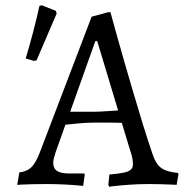

<svg xmlns="http://www.w3.org/2000/svg" viewBox="-20 -695 694 725"><path d="M392 10 389 3 393 -36Q428 -39 447 -43Q466 -47 474 -54.5Q482 -62 482 -74Q482 -84 480 -96Q478 -108 473 -122L440 -231Q422 -232 389.5 -232Q357 -232 336 -232Q307 -232 275.5 -229Q244 -226 227 -224L190 -120Q181 -93 181 -81Q181 -59 195.5 -49.5Q210 -40 241 -40H298L300 -36L294 7Q294 7 273 5Q252 3 220 1.5Q188 0 155 0Q131 0 105.5 0.5Q80 1 62.5 2Q45 3 45 3L53 -44Q81 -47 98 -63Q115 -79 131 -121L326 -632L389 -649H397Q397 -649 403.5 -625.5Q410 -602 421.5 -560.5Q433 -519 448.5 -465.5Q464 -412 481.5 -352Q499 -292 518 -230.5Q537 -169 556 -113Q568 -76 588.5 -61Q609 -46 652 -42L654 -38L647 3Q647 3 627.5 2Q608 1 583 0.5Q558 0 541 0Q503 0 468.5 2.5Q434 5 413 7.5Q392 10 392 10ZM245 -273H333Q353 -273 381 -275Q409 -277 426 -278L347 -540H340ZM109 -465 77 -474Q92 -524 105 -573.5Q118 -623 129 -673L138 -675L191 -654L194 -644L118 -467Z"/></svg>

Font: Alegreya
Style: Regular
Weight: 400
Designer: Juan Pablo del Peral
Foundry: Huerta Tipografica
Version: Version 2.009